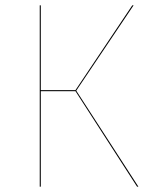

<svg xmlns="http://www.w3.org/2000/svg" viewBox="-20 -700 572 720"><path d="M266 -360 499 0H494L263 -358H133V0H129V-680H133V-362H263L476 -680H481Z"/></svg>

Font: FiraGO Four
Style: Regular
Weight: 100
Designer: bBox Type
Foundry: bBox Type GmbH
Version: Version 1.001